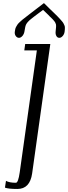

<svg xmlns="http://www.w3.org/2000/svg" viewBox="-20 -1041 449 1269"><path d="M312.5 -750 192.4 105.5Q177.7 208 94.7 208Q36.1 208 12.7 199.2L19.5 154.3Q42 167 85 167Q100.6 167 110.4 97.7L223.6 -708H140.6L146.5 -750ZM270.5 -1020.5Q287.1 -1003.9 305.7 -985.8Q324.2 -967.8 335 -957.5Q345.7 -947.3 357.9 -935.1Q370.1 -922.9 376 -916Q381.8 -909.2 389.2 -900.9Q396.5 -892.6 399.4 -886.7Q402.3 -880.9 405.3 -874.5Q408.2 -868.2 408.7 -861.8Q409.2 -855.5 408.7 -848.6Q408.2 -841.8 407.2 -833Q405.3 -815.4 394.5 -803.2Q383.8 -791 372.1 -791Q359.4 -791 352.5 -803.2Q345.7 -815.4 347.7 -833Q352.5 -869.1 349.6 -880.9Q347.7 -884.8 346.7 -887.7Q345.7 -890.6 344.2 -893.6Q342.8 -896.5 339.8 -899.9Q336.9 -903.3 335 -905.8Q333 -908.2 328.6 -913.1Q324.2 -918 320.8 -920.9Q317.4 -923.8 310.5 -930.7Q303.7 -937.5 298.8 -942.9Q293.9 -948.2 283.2 -958Q272.5 -967.8 264.6 -975.6Q250 -964.8 232.4 -951.7Q214.8 -938.5 207 -932.6Q199.2 -926.8 189.5 -918.9Q179.7 -911.1 175.8 -907.7Q171.9 -904.3 167 -898.9Q162.1 -893.6 159.2 -890.1Q156.2 -886.7 153.3 -880.9Q146.5 -869.1 141.6 -833Q138.7 -815.4 127.9 -803.2Q117.2 -791 105.5 -791Q92.8 -791 84 -803.2Q75.2 -815.4 78.1 -833Q79.1 -842.8 81.1 -850.1Q83 -857.4 87.4 -865.2Q91.8 -873 95.7 -878.9Q99.6 -884.8 109.4 -894Q119.1 -903.3 127.4 -910.2Q135.7 -917 152.3 -929.7Q168.9 -942.4 183.1 -953.6Q197.3 -964.8 222.7 -983.9Q248 -1002.9 270.5 -1020.5Z"/></svg>

Font: okolaks
Style: RegularItalic
Weight: 500
Italic angle: -8°
Version: Version 000.6.0